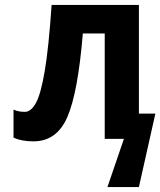

<svg xmlns="http://www.w3.org/2000/svg" viewBox="-20 -565 652 781"><path d="M545 196 612 -103H545V-545H190Q178 -370 162 -276Q146 -182 126 -146Q106 -110 81 -110Q55 -110 35 -119V-5Q68 10 116 10Q211 10 254 -89Q297 -188 317 -429H406V0H484L417 196Z"/></svg>

Font: Noto Sans Mono UI
Style: Bold
Weight: 700
Designer: Monotype Design team
Foundry: Monotype Imaging Inc.
Version: 1.000